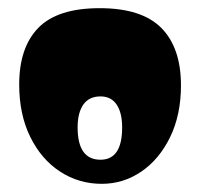

<svg xmlns="http://www.w3.org/2000/svg" viewBox="-20 -832 490 470"><path d="M229 -382Q173 -382 127 -412Q81 -442 54 -497Q27 -552 27 -625Q27 -716 74 -764Q121 -812 224 -812Q327 -812 375 -763.5Q423 -715 423 -623Q423 -551 396.5 -496.5Q370 -442 326 -412Q282 -382 229 -382ZM226 -441Q279 -441 279 -520Q279 -556 265.5 -576Q252 -596 226 -596Q198 -596 184 -576Q170 -556 170 -520Q170 -441 226 -441Z"/></svg>

Font: Matemasie
Style: Regular
Weight: 400
Designer: Adam Yeo
Version: Version 1.001; ttfautohint (v1.8.4.7-5d5b)